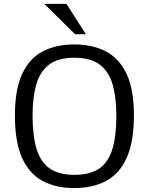

<svg xmlns="http://www.w3.org/2000/svg" viewBox="-20 -955 766 987"><path d="M361.3 11.7Q267.1 11.7 198.7 -24.9Q130.4 -61.5 93.5 -143.3Q56.6 -225.1 56.6 -361.3Q56.6 -494.6 94 -575Q131.3 -655.3 200 -690.9Q268.6 -726.6 361.8 -726.6Q455.6 -726.6 524.4 -690.7Q593.3 -654.8 630.9 -574.7Q668.5 -494.6 668.5 -361.8Q668.5 -227.1 631.8 -145Q595.2 -63 526.6 -25.6Q458 11.7 361.3 11.7ZM362.3 -56.2Q443.4 -56.2 490.5 -88.9Q537.6 -121.6 557.9 -189.2Q578.1 -256.8 578.1 -361.3Q578.1 -453.6 559.1 -520Q540 -586.4 493.2 -622.3Q446.3 -658.2 361.8 -658.2Q278.3 -658.2 231.7 -622.3Q185.1 -586.4 166.3 -520Q147.5 -453.6 147.5 -361.8Q147.5 -258.3 167.7 -190.4Q188 -122.6 234.9 -89.4Q281.7 -56.2 362.3 -56.2ZM366.2 -778.8 208 -935.1H321.8L421.4 -779.3Z"/></svg>

Font: Pontano Sans
Style: Regular
Weight: 400
Designer: Vernon Adams
Foundry: Vernon Adams
Version: Version 2.001